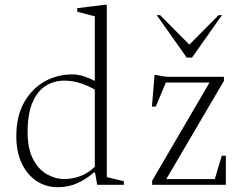

<svg xmlns="http://www.w3.org/2000/svg" viewBox="-20 -770 1036 800"><path d="M221 10Q171 10 132 -16Q93 -42 70.5 -89.5Q48 -137 48 -203Q48 -285 80 -342.5Q112 -400 165 -430Q218 -460 282 -460Q304 -460 328 -452.5Q352 -445 375 -433V-702L302 -721V-736L415 -750H425V-32L496 -15V0H385L376 -51H371Q337 -22 300.5 -6Q264 10 221 10ZM95 -219Q95 -152 117 -108.5Q139 -65 174.5 -44.5Q210 -24 248 -24Q281 -24 314 -36Q347 -48 375 -75V-397Q344 -414 313 -424Q282 -434 247 -434Q206 -434 171.5 -413Q137 -392 116 -344.5Q95 -297 95 -219ZM614 0V-17L853 -426H671L629 -326H613L624 -458H628Q639 -456 655 -453Q671 -450 683 -450H913V-433L673 -24H875L904 -121H921V0ZM758 -530 633 -707H647L769 -584L891 -707H905L780 -530Z"/></svg>

Font: Spectral ExtraLight
Style: Regular
Weight: 275
Designer: Jean-Baptiste Levee
Foundry: Production Type
Version: Version 2.001